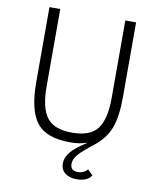

<svg xmlns="http://www.w3.org/2000/svg" viewBox="-96 -772 861 1052"><g transform="rotate(10 334.0 -246.5)"><path d="M93 -698H153V-267Q153 -148 193.5 -95Q234 -42 334 -42Q434 -42 474.5 -95Q515 -148 515 -267V-698H575V-280Q575 -174 551 -110Q527 -46 464 3Q406 48 383.5 74Q361 100 361 126Q361 165 403 165Q435 165 456 141L485 169Q463 205 402 205Q364 205 339 186.5Q314 168 314 133Q314 98 340.5 67Q367 36 423 1L422 -1Q383 12 332 12Q200 12 146.5 -56Q93 -124 93 -280Z"/></g></svg>

Font: IBM Plex Sans Light
Style: Regular
Weight: 300
Designer: Mike Abbink, Paul van der Laan, Pieter van Rosmalen
Foundry: Bold Monday
Version: Version 3.0